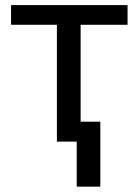

<svg xmlns="http://www.w3.org/2000/svg" viewBox="-20 -548 538 743"><path d="M22.9 -452.1V-528.3H473.6V-452.1H292V0H200.2V-452.1ZM368.2 -77.1V174.3H276.9V-77.1Z"/></svg>

Font: Bert Sans Medium
Style: Regular
Weight: 500
Designer: Christian Robertson, Adam Twardoch, & Cristiano Sobral
Foundry: Google
Version: Version 12.135;January 10, 2020;FontCreator 12.0.0.2547 64-b